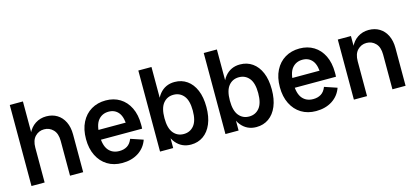

<svg xmlns="http://www.w3.org/2000/svg" viewBox="-60 -1170 3542 1636"><g transform="rotate(-15 1711.0 -352.0)"><path d="M401 0V-307Q401 -372 368.5 -405.5Q336 -439 289 -439Q242 -439 209.5 -405.5Q177 -372 177 -307H147Q147 -380 171 -432.5Q195 -485 238 -513Q281 -541 335 -541Q389 -541 430 -516Q471 -491 494 -444Q517 -397 517 -333V0ZM61 0V-715H177V0Z M860 11Q786 11 730.5 -23Q675 -57 644 -119.5Q613 -182 613 -265Q613 -351 644.5 -413Q676 -475 731.5 -508Q787 -541 859 -541Q930 -541 984 -508Q1038 -475 1068.5 -413Q1099 -351 1099 -265Q1099 -256 1099 -248Q1099 -240 1098 -228H695V-314H1012L979 -265Q979 -360 947 -401Q915 -442 859 -442Q802 -442 767.5 -400.5Q733 -359 733 -265Q733 -177 767.5 -135.5Q802 -94 863 -94Q903 -94 932 -112Q961 -130 977 -171L1087 -134Q1063 -66 1003.5 -27.5Q944 11 860 11Z M1467 11Q1385 11 1334.5 -50Q1284 -111 1284 -223V-307Q1284 -419 1334.5 -480Q1385 -541 1467 -541Q1529 -541 1576 -508Q1623 -475 1649 -413.5Q1675 -352 1675 -265Q1675 -179 1649 -117Q1623 -55 1576 -22Q1529 11 1467 11ZM1195 0V-715H1311V-400L1295 -265L1311 -128V0ZM1430 -92Q1486 -92 1520.5 -134Q1555 -176 1555 -265Q1555 -354 1520.5 -396Q1486 -438 1430 -438Q1374 -438 1339.5 -396Q1305 -354 1305 -265Q1305 -176 1339.5 -134Q1374 -92 1430 -92Z M2044 11Q1962 11 1911.5 -50Q1861 -111 1861 -223V-307Q1861 -419 1911.5 -480Q1962 -541 2044 -541Q2106 -541 2153 -508Q2200 -475 2226 -413.5Q2252 -352 2252 -265Q2252 -179 2226 -117Q2200 -55 2153 -22Q2106 11 2044 11ZM1772 0V-715H1888V-400L1872 -265L1888 -128V0ZM2007 -92Q2063 -92 2097.5 -134Q2132 -176 2132 -265Q2132 -354 2097.5 -396Q2063 -438 2007 -438Q1951 -438 1916.5 -396Q1882 -354 1882 -265Q1882 -176 1916.5 -134Q1951 -92 2007 -92Z M2570 11Q2496 11 2440.5 -23Q2385 -57 2354 -119.5Q2323 -182 2323 -265Q2323 -351 2354.5 -413Q2386 -475 2441.5 -508Q2497 -541 2569 -541Q2640 -541 2694 -508Q2748 -475 2778.5 -413Q2809 -351 2809 -265Q2809 -256 2809 -248Q2809 -240 2808 -228H2405V-314H2722L2689 -265Q2689 -360 2657 -401Q2625 -442 2569 -442Q2512 -442 2477.5 -400.5Q2443 -359 2443 -265Q2443 -177 2477.5 -135.5Q2512 -94 2573 -94Q2613 -94 2642 -112Q2671 -130 2687 -171L2797 -134Q2773 -66 2713.5 -27.5Q2654 11 2570 11Z M3245 0V-307Q3245 -372 3212.5 -405.5Q3180 -439 3133 -439Q3086 -439 3053.5 -405.5Q3021 -372 3021 -307H2991Q2991 -380 3015 -432.5Q3039 -485 3082 -513Q3125 -541 3179 -541Q3233 -541 3274 -516Q3315 -491 3338 -444Q3361 -397 3361 -333V0ZM2905 0V-530H3021V0Z"/></g></svg>

Font: Radio Canada Big Medium
Style: Regular
Weight: 500
Designer: Étienne Aubert Bonn
Foundry: Coppers and Brasses
Version: Version 1.001